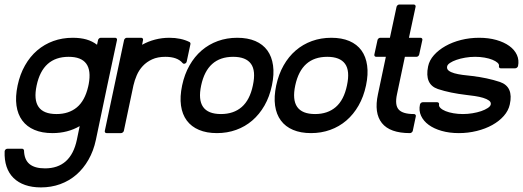

<svg xmlns="http://www.w3.org/2000/svg" viewBox="-26 -567 2267 832"><path d="M289.1 -403.3Q322.8 -403.3 348.4 -396Q374 -388.7 394.5 -373L398.9 -393.6Q399.9 -397.5 403.3 -400.4Q406.7 -403.3 410.6 -403.3H473.1Q477.1 -403.3 479.5 -400.4Q481.9 -397.5 481 -393.6L439 -196.8L389.6 38.6Q379.4 86.9 357.4 125.2Q335.4 163.6 304.7 190.2Q273.9 216.8 234.9 231Q195.8 245.1 151.4 245.1Q112.8 245.1 82.8 234.6Q52.7 224.1 32.5 204.1Q12.2 184.1 2.4 155Q-7.3 126 -5.9 88.9Q-5.4 84 -2 80.8Q1.5 77.6 5.9 77.6H70.3Q73.2 77.6 75.4 79.8Q77.6 82 78.1 85Q79.1 125 101.8 143.8Q124.5 162.6 168.9 162.6Q280.8 162.6 307.1 38.6L319.3 -20.5Q267.1 9.8 201.2 9.8Q156.2 9.8 123.3 -4.2Q90.3 -18.1 70.6 -44.7Q50.8 -71.3 45.4 -109.6Q40 -147.9 50.3 -196.8Q60.5 -245.1 82.3 -283.4Q104 -321.8 135 -348.4Q166 -375 205.1 -389.2Q244.1 -403.3 289.1 -403.3ZM358.4 -202.6Q380.4 -320.8 271.5 -320.8Q159.2 -320.8 132.8 -196.8Q106.4 -72.8 218.8 -72.8Q272 -72.8 306.9 -101.6Q341.8 -130.4 356 -191.4Z M585.9 -403.3Q589.8 -403.3 592.3 -400.4Q594.7 -397.5 593.8 -393.6L589.8 -373Q616.2 -387.7 646 -395.5Q675.8 -403.3 708 -403.3Q758.3 -403.3 795.4 -384.8Q797.4 -383.8 798.6 -381.1Q799.8 -378.4 799.3 -376L783.2 -300.8Q781.7 -293.9 775.6 -291.5Q769.5 -289.1 765.1 -293.9Q742.7 -320.8 690.4 -320.8Q657.2 -320.8 633.3 -309.8Q609.4 -298.8 592.8 -281Q576.2 -263.2 566.7 -241Q557.1 -218.8 552.2 -196.8L510.7 0Q509.8 3.9 506.1 6.8Q502.4 9.8 498.5 9.8H435.5Q431.6 9.8 429.4 6.8Q427.2 3.9 428.2 0L511.7 -393.6Q512.7 -397.5 516.1 -400.4Q519.5 -403.3 523.4 -403.3Z M1002 -403.3Q1047.4 -403.3 1080.3 -389.2Q1113.3 -375 1132.6 -348.4Q1151.9 -321.8 1157.2 -283.4Q1162.6 -245.1 1152.3 -196.8Q1142.1 -147.9 1120.1 -109.6Q1098.1 -71.3 1067.1 -44.7Q1036.1 -18.1 997.3 -4.2Q958.5 9.8 914.1 9.8Q869.1 9.8 836.2 -4.2Q803.2 -18.1 783.4 -44.7Q763.7 -71.3 758.3 -109.6Q752.9 -147.9 763.2 -196.8Q773.4 -245.1 795.2 -283.4Q816.9 -321.8 847.9 -348.4Q878.9 -375 918 -389.2Q957 -403.3 1002 -403.3ZM1061.5 -290.5Q1039.6 -320.8 984.4 -320.8Q872.1 -320.8 845.7 -196.8Q819.3 -72.8 931.6 -72.8Q986.3 -72.8 1021.5 -103.3Q1056.6 -133.8 1069.8 -196.8Q1083.5 -260.3 1061.5 -290.5Z M1409.7 -403.3Q1455.1 -403.3 1488 -389.2Q1521 -375 1540.3 -348.4Q1559.6 -321.8 1564.9 -283.4Q1570.3 -245.1 1560.1 -196.8Q1549.8 -147.9 1527.8 -109.6Q1505.9 -71.3 1474.9 -44.7Q1443.8 -18.1 1405 -4.2Q1366.2 9.8 1321.8 9.8Q1276.9 9.8 1243.9 -4.2Q1210.9 -18.1 1191.2 -44.7Q1171.4 -71.3 1166 -109.6Q1160.6 -147.9 1170.9 -196.8Q1181.2 -245.1 1202.9 -283.4Q1224.6 -321.8 1255.6 -348.4Q1286.6 -375 1325.7 -389.2Q1364.7 -403.3 1409.7 -403.3ZM1469.2 -290.5Q1447.3 -320.8 1392.1 -320.8Q1279.8 -320.8 1253.4 -196.8Q1227.1 -72.8 1339.4 -72.8Q1394 -72.8 1429.2 -103.3Q1464.4 -133.8 1477.5 -196.8Q1491.2 -260.3 1469.2 -290.5Z M1609.9 -393.6Q1610.8 -397.5 1614.3 -400.4Q1617.7 -403.3 1621.6 -403.3H1663.6L1692.4 -537.6Q1693.4 -541.5 1696.8 -544.4Q1700.2 -547.4 1704.1 -547.4H1767.1Q1771 -547.4 1773.4 -544.4Q1775.9 -541.5 1774.9 -537.6L1746.1 -403.3H1796.4Q1800.3 -403.3 1802.7 -400.4Q1805.2 -397.5 1804.2 -393.6L1790.5 -330.6Q1789.6 -326.7 1786.1 -323.7Q1782.7 -320.8 1778.8 -320.8H1728.5L1694.3 -158.7Q1684.1 -111.8 1701.7 -92.3Q1719.2 -72.8 1768.1 -72.8Q1772 -72.8 1774.4 -69.8Q1776.9 -66.9 1775.9 -63L1762.7 0Q1761.7 3.9 1758.1 6.8Q1754.4 9.8 1750.5 9.8Q1663.6 9.8 1628.9 -33.7Q1594.2 -77.1 1611.8 -158.7L1646 -320.8H1604Q1600.1 -320.8 1597.7 -323.7Q1595.2 -326.7 1596.2 -330.6Z M2143.6 -271Q2139.6 -271 2137.5 -273.9Q2135.3 -276.9 2136.2 -280.8Q2137.7 -288.1 2129.9 -295.2Q2122.1 -302.2 2107.7 -308.1Q2093.3 -314 2073.7 -317.4Q2054.2 -320.8 2032.7 -320.8Q2010.7 -320.8 1989.7 -317.1Q1968.8 -313.5 1951.9 -307.6Q1935.1 -301.8 1924.1 -294.4Q1913.1 -287.1 1911.6 -279.3Q1909.2 -268.1 1918.2 -261Q1927.2 -253.9 1942.9 -249.5Q1958.5 -245.1 1978.8 -242.4Q1999 -239.7 2019 -237.8Q2085.4 -230 2140.1 -211.9Q2200.2 -191.4 2183.1 -114.3Q2177.2 -87.4 2157.2 -64.7Q2137.2 -42 2107.4 -25.4Q2077.6 -8.8 2040 0.5Q2002.4 9.8 1962.4 9.8Q1921.4 9.8 1887.9 0.2Q1854.5 -9.3 1831.8 -25.9Q1809.1 -42.5 1798.6 -65.2Q1788.1 -87.9 1793.9 -114.3Q1794.9 -118.2 1798.3 -121.1Q1801.8 -124 1805.7 -124H1868.7Q1872.6 -124 1875 -121.1Q1877.4 -118.2 1876.5 -114.3Q1875 -106.4 1882.8 -98.9Q1890.6 -91.3 1905 -85.4Q1919.4 -79.6 1939 -76.2Q1958.5 -72.8 1980 -72.8Q2000.5 -72.8 2021.2 -76.2Q2042 -79.6 2059.1 -85.4Q2076.2 -91.3 2087.6 -98.9Q2099.1 -106.4 2100.6 -114.3Q2102.5 -124.5 2093 -131.3Q2083.5 -138.2 2067.4 -143.1Q2051.3 -147.9 2031.2 -150.9Q2011.2 -153.8 1993.2 -155.8Q1960.4 -159.7 1929.2 -166Q1897.9 -172.4 1871.6 -181.2Q1813 -201.2 1829.1 -279.3Q1834.5 -305.7 1854.5 -328.1Q1874.5 -350.6 1904.3 -367.4Q1934.1 -384.3 1971.7 -393.8Q2009.3 -403.3 2050.3 -403.3Q2091.3 -403.3 2124.8 -393.8Q2158.2 -384.3 2180.9 -367.9Q2203.6 -351.6 2213.9 -329.1Q2224.1 -306.6 2218.8 -280.8Q2217.8 -276.9 2214.1 -273.9Q2210.4 -271 2206.5 -271Z"/></svg>

Font: Fibel Nord
Style: Bold Italic
Weight: 700
Designer: Peter Wiegel
Foundry: Peter Wioegel
Version: Version 000.000